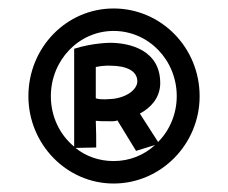

<svg xmlns="http://www.w3.org/2000/svg" viewBox="-20 -708 538 453"><path d="M451 -481C451 -596 360 -688 248 -688C137 -688 47 -596 47 -481C47 -368 137 -275 248 -275C360 -275 451 -368 451 -481ZM397 -481C397 -439 380 -400 353 -373L310 -440C336 -454 356 -476 358 -508V-509C360 -591 284 -607 240 -607C240 -607 199 -607 155 -593V-362C121 -390 100 -433 100 -481C100 -566 166 -635 248 -635C331 -635 397 -566 397 -481ZM207 -360C207 -380 207 -401 206 -423C215 -422 223 -422 230 -422C241 -422 251 -421 257 -424L301 -352L346 -366C320 -342 286 -328 248 -328C214 -328 183 -339 158 -359ZM206 -550C225 -554 240 -553 240 -553C278 -553 304 -541 304 -516C304 -501 287 -481 249 -475C235 -474 219 -472 206 -476Z"/></svg>

Font: McLaren
Style: Regular
Weight: 400
Designer: Astigmatic (AOETI)
Foundry: Astigmatic (AOETI)
Version: Version 1.000